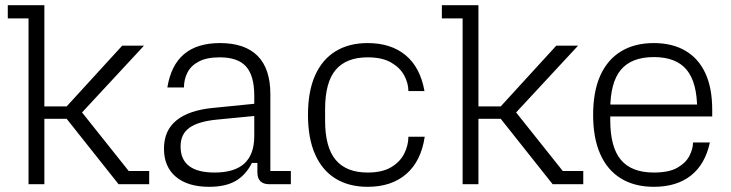

<svg xmlns="http://www.w3.org/2000/svg" viewBox="-20 -710 2819 740"><path d="M90 0V-639H10V-690H151V-300H237L451 -534H535L278 -257L272 -307L476 -51H555V0H437L237 -252H151V0Z M786 10Q704 10 658 -28.5Q612 -67 612 -137Q612 -207 660 -246Q708 -285 800 -294L960 -310V-263L816 -249Q744 -242 710 -217.5Q676 -193 676 -146V-145Q676 -95 709 -70Q742 -45 807 -45Q884 -45 922 -80Q960 -115 960 -186V-277V-289V-341Q960 -418 928.5 -453.5Q897 -489 827 -489Q777 -489 746.5 -473Q716 -457 702.5 -430.5Q689 -404 689 -373H625Q639 -459 689.5 -501.5Q740 -544 828 -544Q924 -544 973 -494.5Q1022 -445 1022 -347V-51H1101V0H1018Q972 0 972 -46V-82H951Q927 -35 888 -12.5Q849 10 786 10Z M1397 10Q1325 10 1273.5 -21.5Q1222 -53 1194.5 -115Q1167 -177 1167 -267Q1167 -358 1194.5 -419.5Q1222 -481 1273.5 -512.5Q1325 -544 1397 -544Q1487 -544 1543.5 -497Q1600 -450 1616 -359H1554Q1554 -389 1538 -419Q1522 -449 1487.5 -469Q1453 -489 1397 -489Q1315 -489 1274 -441Q1233 -393 1233 -289V-245Q1233 -142 1274 -93.5Q1315 -45 1397 -45Q1453 -45 1487.5 -65.5Q1522 -86 1538 -118Q1554 -150 1554 -183H1617Q1603 -89 1546 -39.5Q1489 10 1397 10Z M1763 0V-639H1683V-690H1824V-300H1910L2124 -534H2208L1951 -257L1945 -307L2149 -51H2228V0H2110L1910 -252H1824V0Z M2500 10Q2426 10 2373.5 -22Q2321 -54 2293.5 -116Q2266 -178 2266 -267Q2266 -357 2293.5 -418.5Q2321 -480 2373.5 -512Q2426 -544 2500 -544Q2571 -544 2621.5 -514.5Q2672 -485 2698.5 -428Q2725 -371 2725 -287V-261H2311V-307H2695L2667 -272V-288Q2667 -392 2626.5 -441Q2586 -490 2500 -490Q2414 -490 2373 -441Q2332 -392 2332 -288V-247Q2332 -143 2373 -94Q2414 -45 2500 -45Q2558 -45 2590.5 -63.5Q2623 -82 2637 -109Q2651 -136 2651 -161H2716Q2698 -77 2643 -33.5Q2588 10 2500 10Z"/></svg>

Font: Mozilla Headline ExtraLight
Style: Regular
Weight: 200
Designer: Studio DRAMA
Foundry: Studio DRAMA
Version: Version 1.000